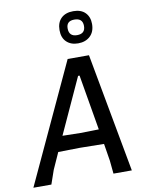

<svg xmlns="http://www.w3.org/2000/svg" viewBox="-112 -954 769 1020"><g transform="rotate(-10 272.5 -443.5)"><path d="M442 -803Q442 -761 417 -737.5Q392 -714 352 -714Q313 -714 289.5 -736.5Q266 -759 266 -800Q266 -841 289.5 -864Q313 -887 355 -887Q397 -887 419.5 -864Q442 -841 442 -803ZM353 -842Q310 -842 310 -802Q310 -758 354 -758Q398 -758 398 -800Q398 -842 353 -842ZM397 -642 515 0H416L409 -71L394 -164L264 -166L147 -164L107 -75L81 0H-16L282 -642ZM321 -544 184 -245 281 -243 380 -245 329 -544Z"/></g></svg>

Font: Alegreya Sans SC Medium
Style: Italic
Weight: 500
Italic angle: -7°
Designer: Juan Pablo del Peral
Foundry: Huerta Tipografica
Version: Version 2.007